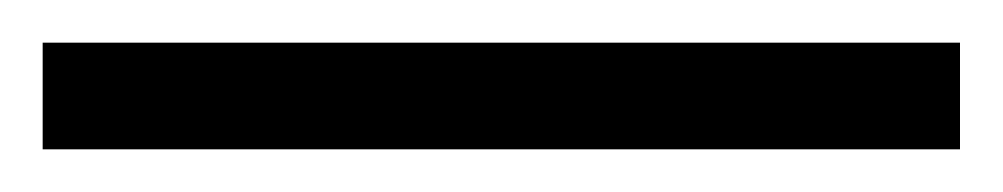

<svg xmlns="http://www.w3.org/2000/svg" viewBox="-24 -830 470 90"><path d="M-4 -760H426V-810H-4Z"/></svg>

Font: Noto Serif Thai SemiCondensed Light
Style: Regular
Weight: 300
Width: 4
Designer: Monotype Design Team
Foundry: Monotype Imaging Inc.
Version: Version 2.002